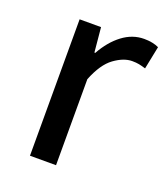

<svg xmlns="http://www.w3.org/2000/svg" viewBox="-98 -553 542 623"><g transform="rotate(20 173.0 -241.5)"><path d="M76 0V-471H150L158 -386H161Q186 -431 220.5 -457Q255 -483 295 -483Q325 -483 346 -473L330 -394Q317 -398 307 -400Q297 -402 283 -402Q254 -402 221.5 -378.5Q189 -355 166 -297V0Z"/></g></svg>

Font: Narnoor
Style: Regular
Weight: 400
Designer: S. Sridhar Murthy
Foundry: SIL International
Version: Version 3.000